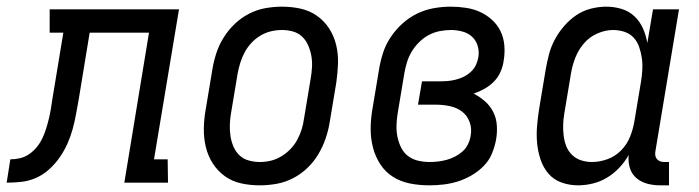

<svg xmlns="http://www.w3.org/2000/svg" viewBox="-76 -548 2096 576"><path d="M-56 0 -45 -70Q-30 -70 -15.5 -73.5Q-1 -77 12 -86Q25 -95 35 -107.5Q45 -120 51.5 -134Q58 -148 62.5 -162.5Q67 -177 70.5 -191.5Q74 -206 76.5 -220.5Q79 -235 81 -250L114 -450H73V-520H461L386 -70H427L428 0H297L371 -450H193L160 -249Q156 -227 152 -205Q148 -183 142 -161Q136 -139 126.5 -117.5Q117 -96 103.5 -76.5Q90 -57 72 -40.5Q54 -24 32.5 -14.5Q11 -5 -11.5 -2.5Q-34 0 -56 0Z M703 8Q674 8 647 2Q620 -4 598.5 -19.5Q577 -35 562.5 -57.5Q548 -80 541.5 -107Q535 -134 535.5 -162.5Q536 -191 541 -219L561 -339Q565 -364 573 -388.5Q581 -413 595 -435.5Q609 -458 628.5 -476.5Q648 -495 671.5 -507Q695 -519 720 -523.5Q745 -528 770 -528Q799 -528 826 -522Q853 -516 875 -500.5Q897 -485 911.5 -462.5Q926 -440 932.5 -413Q939 -386 938 -357.5Q937 -329 933 -301L913 -181Q909 -156 900.5 -131.5Q892 -107 878.5 -84.5Q865 -62 845.5 -43.5Q826 -25 802.5 -13Q779 -1 753.5 3.5Q728 8 703 8ZM704 -62Q721 -62 737 -66Q753 -70 768 -79Q783 -88 795.5 -101Q808 -114 816 -129Q824 -144 829 -160Q834 -176 836 -192L856 -312Q859 -329 860 -346.5Q861 -364 858 -380.5Q855 -397 848.5 -412Q842 -427 830.5 -438Q819 -449 803 -453.5Q787 -458 770 -458Q753 -458 736.5 -454Q720 -450 705 -441Q690 -432 678 -419Q666 -406 658 -391Q650 -376 645 -360Q640 -344 637 -328L617 -208Q614 -191 613.5 -173.5Q613 -156 615.5 -139.5Q618 -123 624.5 -108Q631 -93 642.5 -82Q654 -71 670.5 -66.5Q687 -62 704 -62Z M1212 8Q1182 8 1154 2.5Q1126 -3 1103 -17.5Q1080 -32 1065 -55Q1050 -78 1043 -105Q1036 -132 1036 -161Q1036 -190 1041 -219L1061 -339Q1065 -364 1073 -389Q1081 -414 1096 -436.5Q1111 -459 1131.5 -477.5Q1152 -496 1176 -507.5Q1200 -519 1225.5 -523.5Q1251 -528 1276 -528Q1299 -528 1322 -524.5Q1345 -521 1364.5 -512Q1384 -503 1400 -488.5Q1416 -474 1425.5 -454.5Q1435 -435 1437 -412Q1439 -389 1435 -366Q1433 -350 1426 -333.5Q1419 -317 1406.5 -304Q1394 -291 1378 -282Q1362 -273 1345 -267Q1363 -258 1378.5 -244.5Q1394 -231 1403.5 -212.5Q1413 -194 1414.5 -172Q1416 -150 1412 -128Q1408 -107 1399.5 -86.5Q1391 -66 1374.5 -49.5Q1358 -33 1338 -21.5Q1318 -10 1297 -3.5Q1276 3 1254.5 5.5Q1233 8 1212 8ZM1213 -62Q1226 -62 1238.5 -63.5Q1251 -65 1264 -68.5Q1277 -72 1289.5 -78.5Q1302 -85 1312 -94Q1322 -103 1328 -115.5Q1334 -128 1336 -141Q1340 -162 1333 -181.5Q1326 -201 1310.5 -213Q1295 -225 1274 -229.5Q1253 -234 1232 -234H1178L1190 -304H1244Q1256 -304 1267.5 -305Q1279 -306 1291 -309Q1303 -312 1314.5 -317.5Q1326 -323 1336 -332Q1346 -341 1351.5 -352.5Q1357 -364 1359 -376Q1362 -394 1357 -410.5Q1352 -427 1340 -438Q1328 -449 1311 -453.5Q1294 -458 1277 -458Q1260 -458 1242.5 -454.5Q1225 -451 1209.5 -442.5Q1194 -434 1181 -421Q1168 -408 1159 -393Q1150 -378 1145 -361.5Q1140 -345 1137 -328L1117 -208Q1114 -190 1113.5 -172Q1113 -154 1116.5 -137Q1120 -120 1127.5 -105Q1135 -90 1148 -80Q1161 -70 1178 -66Q1195 -62 1213 -62Z M1658 8Q1632 8 1608.5 -0.5Q1585 -9 1569.5 -27Q1554 -45 1546 -68.5Q1538 -92 1535.5 -117Q1533 -142 1535 -167.5Q1537 -193 1541 -219L1561 -339Q1565 -362 1571 -385Q1577 -408 1588.5 -429.5Q1600 -451 1616.5 -470Q1633 -489 1653 -502.5Q1673 -516 1696.5 -522Q1720 -528 1743 -528Q1767 -528 1789.5 -521Q1812 -514 1828 -498.5Q1844 -483 1853 -462.5Q1862 -442 1866 -419L1883 -520H1961L1890 -93Q1889 -87 1890 -81Q1891 -75 1895 -70.5Q1899 -66 1904.5 -64Q1910 -62 1916 -62H1931V8H1904Q1884 8 1865.5 3Q1847 -2 1833 -14Q1819 -26 1813.5 -44.5Q1808 -63 1810 -83Q1799 -63 1782 -45Q1765 -27 1745 -15Q1725 -3 1702.5 2.5Q1680 8 1658 8ZM1700 -62Q1723 -62 1746.5 -70.5Q1770 -79 1787.5 -97Q1805 -115 1814 -137.5Q1823 -160 1827 -183L1847 -303Q1850 -321 1851 -339Q1852 -357 1849.5 -374Q1847 -391 1841.5 -407Q1836 -423 1825 -435Q1814 -447 1797.5 -452.5Q1781 -458 1763 -458Q1740 -458 1716 -447.5Q1692 -437 1675.5 -417.5Q1659 -398 1650 -375Q1641 -352 1637 -328L1617 -208Q1614 -191 1613.5 -174Q1613 -157 1615 -140.5Q1617 -124 1623 -109Q1629 -94 1640.5 -83Q1652 -72 1667.5 -67Q1683 -62 1700 -62Z"/></svg>

Font: Iosevka Curly Slab
Style: Italic
Weight: 400
Italic angle: -9°
Monospace: yes
Designer: Belleve Invis
Foundry: Belleve Invis
Version: Version 22.1.2; ttfautohint (v1.8.4)